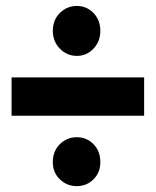

<svg xmlns="http://www.w3.org/2000/svg" viewBox="-20 -637 531 655"><path d="M242.2 -446.3Q208.5 -446.3 184.3 -470.9Q160.2 -495.6 160.2 -531.7Q160.2 -568.8 184.3 -592.8Q208.5 -616.7 242.2 -616.7Q275.4 -616.7 298.8 -592.8Q322.3 -568.8 322.3 -531.7Q322.3 -495.6 298.8 -470.9Q275.4 -446.3 242.2 -446.3ZM242.2 -2Q208.5 -2 184.3 -25.1Q160.2 -48.3 160.2 -83.5Q160.2 -121.6 184.3 -145.3Q208.5 -168.9 242.2 -168.9Q275.4 -168.9 298.8 -145.3Q322.3 -121.6 322.3 -83.5Q322.3 -48.3 298.8 -25.1Q275.4 -2 242.2 -2ZM19.5 -242.2V-373H471.7V-242.2Z"/></svg>

Font: Reddit Sans Condensed ExtraBold
Style: Regular
Weight: 800
Designer: Stephen Hutchings
Foundry: Reddit
Version: Version 1.014